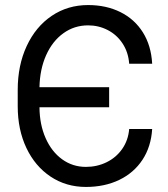

<svg xmlns="http://www.w3.org/2000/svg" viewBox="-20 -737 673 767"><path d="M50.8 -312.5V-377.9Q50.8 -476.1 86.7 -553.2Q122.6 -630.4 186.5 -673.6Q250.5 -716.8 332 -716.8Q404.3 -716.8 460.9 -688.7Q517.6 -660.6 550.8 -607.7Q584 -554.7 587.9 -482.4H496.1Q492.7 -528.3 469.7 -563.2Q446.8 -598.1 410.4 -616.9Q374 -635.7 332 -635.7Q276.9 -635.7 233.2 -604.2Q189.5 -572.8 164.3 -516.6Q139.2 -460.4 137.7 -388.7H416V-308.6H137.7Q138.2 -239.7 162.1 -185.5Q186 -131.3 228 -100.8Q270 -70.3 323.2 -70.3Q367.7 -70.3 405.8 -88.9Q443.8 -107.4 468 -141.8Q492.2 -176.3 496.1 -221.7H587.9Q583.5 -150.9 549.1 -98.6Q514.6 -46.4 456.3 -18.3Q397.9 9.8 323.2 9.8Q244.1 9.8 182.1 -31.5Q120.1 -72.8 85.4 -146Q50.8 -219.2 50.8 -312.5Z"/></svg>

Font: Pretendard
Style: Regular
Weight: 400
Designer: Base glyphs from Inter by Rasmus Andersson; Hangeul glyphs from Noto Sans CJK(Source Han Sans) by Jang Soo-young and Kan
Foundry: Kil Hyung-jin
Version: Version 1.309